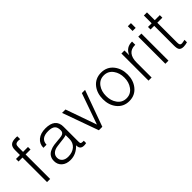

<svg xmlns="http://www.w3.org/2000/svg" viewBox="129 -1657 2604 2604"><g transform="rotate(-45 1431.0 -355.0)"><path d="M135.7 1H195.3V-469.7H290V-518.6H195.3V-607.4Q195.3 -642.6 208 -657.2Q222.7 -671.9 256.8 -671.9L271.5 -670.9L290 -668V-722.7Q282.2 -724.6 274.4 -724.6Q268.6 -724.6 258.8 -724.6Q194.3 -724.6 165 -699.2Q135.7 -672.9 135.7 -613.3V-518.6H59.6V-469.7H135.7Z M767.6 -73.2V-65.4Q767.6 -30.3 786.1 -11.7Q804.7 6.8 841.8 6.8Q849.6 6.8 858.4 5.9Q871.1 3.9 884.8 2V-43H863.3Q837.9 -43 830.1 -54.7Q825.2 -62.5 825.2 -89.8V-373Q825.2 -451.2 776.4 -491.2Q728.5 -530.3 635.7 -530.3Q541 -530.3 485.4 -484.4Q430.7 -439.5 429.7 -362.3H489.3Q491.2 -419.9 528.3 -449.2Q565.4 -477.5 635.7 -477.5Q705.1 -477.5 735.4 -450.2Q764.6 -424.8 764.6 -364.3Q764.6 -328.1 738.3 -313.5Q718.8 -301.8 673.8 -297.9L646.5 -295.9Q589.8 -292 562.5 -287.1Q518.6 -280.3 487.3 -264.6Q445.3 -247.1 424.8 -213.9Q403.3 -180.7 403.3 -134.8Q403.3 -67.4 449.2 -26.4Q496.1 15.6 575.2 15.6Q629.9 15.6 677.7 -6.8Q725.6 -29.3 767.6 -73.2ZM764.6 -271.5V-198.2Q764.6 -125 713.9 -81.1Q664.1 -38.1 583 -38.1Q528.3 -38.1 496.1 -65.4Q464.8 -92.8 464.8 -136.7Q464.8 -178.7 494.1 -206.1Q526.4 -236.3 585 -243.2L645.5 -251Q691.4 -254.9 710.9 -258.8Q743.2 -263.7 764.6 -271.5Z M1129.9 1H1196.3L1384.8 -518.6H1323.2L1166 -72.3L1008.8 -518.6H943.4Z M1703.1 -531.2Q1590.8 -531.2 1524.4 -446.3Q1465.8 -369.1 1465.8 -257.8Q1465.8 -147.5 1524.4 -71.3Q1590.8 14.6 1703.1 14.6Q1815.4 14.6 1881.8 -71.3Q1941.4 -147.5 1941.4 -257.8Q1941.4 -369.1 1881.8 -446.3Q1815.4 -531.2 1703.1 -531.2ZM1703.1 -478.5Q1786.1 -478.5 1835 -410.2Q1879.9 -347.7 1879.9 -258.8Q1879.9 -169.9 1835 -108.4Q1786.1 -39.1 1703.1 -39.1Q1619.1 -39.1 1571.3 -108.4Q1527.3 -169.9 1527.3 -258.8Q1527.3 -348.6 1571.3 -410.2Q1620.1 -478.5 1703.1 -478.5Z M2082 1H2141.6V-287.1Q2141.6 -377 2180.7 -423.8Q2218.8 -469.7 2290 -469.7H2298.8V-531.2H2292Q2240.2 -531.2 2202.1 -506.8Q2162.1 -480.5 2140.6 -427.7V-518.6H2082Z M2405.3 1H2464.8V-518.6H2405.3ZM2405.3 -627.9H2464.8V-718.8H2405.3Z M2721.7 -668H2662.1V-518.6H2591.8V-469.7H2662.1V-90.8Q2662.1 -35.2 2677.7 -12.7Q2696.3 13.7 2745.1 13.7Q2761.7 13.7 2779.3 10.7Q2796.9 7.8 2818.4 2V-44.9L2808.6 -43Q2791 -39.1 2782.2 -38.1Q2769.5 -35.2 2760.7 -35.2Q2736.3 -35.2 2728.5 -49.8Q2721.7 -61.5 2721.7 -90.8V-469.7H2818.4V-518.6H2721.7Z"/></g></svg>

Font: Dotum
Style: Regular
Weight: 400
Version: Version 2.21